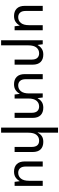

<svg xmlns="http://www.w3.org/2000/svg" viewBox="1142 -1942 1036 3359"><g transform="rotate(90 1659.5 -262.0)"><path d="M509 -492V0H439L428 -87H423Q404 -47 363 -18.5Q322 10 259 10Q177 10 129.5 -37.5Q82 -85 82 -178V-492H171V-195Q171 -128 201 -95.5Q231 -63 280 -63Q343 -63 381.5 -110.5Q420 -158 420 -252V-492Z M684 236V-492H754L765 -405H770Q790 -445 830.5 -473.5Q871 -502 934 -502Q1017 -502 1064 -455Q1111 -408 1111 -314V0H1022V-297Q1022 -365 992.5 -397Q963 -429 913 -429Q850 -429 811.5 -382.5Q773 -336 773 -241V236Z M1864 -502Q1947 -502 1994.5 -455Q2042 -408 2042 -314V0H1953V-297Q1953 -365 1923 -397Q1893 -429 1843 -429Q1780 -429 1741.5 -382.5Q1703 -336 1703 -241V0H1633L1622 -87H1617Q1598 -47 1557 -18.5Q1516 10 1453 10Q1371 10 1323.5 -37.5Q1276 -85 1276 -178V-492H1365V-195Q1365 -128 1395 -95.5Q1425 -63 1474 -63Q1537 -63 1575.5 -110.5Q1614 -158 1614 -252V-492H1685L1696 -405H1701Q1720 -445 1760.5 -473.5Q1801 -502 1864 -502Z M2301 -760V-492Q2301 -470 2299.5 -449Q2298 -428 2296 -405H2301Q2320 -446 2358.5 -474Q2397 -502 2462 -502Q2546 -502 2592.5 -455Q2639 -408 2639 -314V0H2550V-297Q2550 -365 2521.5 -397Q2493 -429 2441 -429Q2377 -429 2339 -382.5Q2301 -336 2301 -241V236H2212V-760Z M3231 -492V0H3161L3150 -87H3145Q3126 -47 3085 -18.5Q3044 10 2981 10Q2899 10 2851.5 -37.5Q2804 -85 2804 -178V-492H2893V-195Q2893 -128 2923 -95.5Q2953 -63 3002 -63Q3065 -63 3103.5 -110.5Q3142 -158 3142 -252V-492Z"/></g></svg>

Font: Go Noto Kurrent-Regular
Style: Regular
Weight: 400
Designer: Monotype Design Team
Foundry: Monotype Imaging Inc.
Version: Version 2.012; ttfautohint (v1.8.4.7-5d5b)